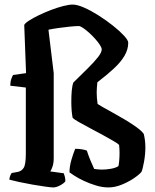

<svg xmlns="http://www.w3.org/2000/svg" viewBox="-20 -820 678 840"><path d="M213 0Q204 0 178.5 -3.5Q153 -7 121.5 -12.5Q90 -18 62.5 -24Q35 -30 21 -34Q21 -42 24.5 -50.5Q28 -59 31 -63L58 -68Q74 -71 83.5 -85.5Q93 -100 93 -148V-437L25 -445Q25 -462 29.5 -474.5Q34 -487 37 -492L94 -500L86 -711Q90 -719 108 -730.5Q126 -742 151 -754Q176 -766 203.5 -776.5Q231 -787 256.5 -793.5Q282 -800 298 -800Q318 -800 348.5 -786.5Q379 -773 412 -752Q445 -731 474.5 -707.5Q504 -684 522.5 -664Q541 -644 541 -633Q541 -604 525 -576.5Q509 -549 479 -521Q449 -493 406 -460Q405 -450 404 -438.5Q403 -427 403 -416Q403 -403 404 -391Q405 -379 407 -365Q411 -362 429.5 -351.5Q448 -341 474.5 -326.5Q501 -312 528.5 -295.5Q556 -279 578 -263Q600 -247 609 -234Q612 -222 614 -207Q616 -192 616 -176Q616 -144 610 -111.5Q604 -79 599 -68Q588 -55 564 -39Q540 -23 511 -11.5Q482 0 454 0Q428 0 400 -8.5Q372 -17 347.5 -28.5Q323 -40 306 -51Q289 -62 284 -66Q284 -92 292.5 -121Q301 -150 309 -169Q322 -169 336.5 -167Q351 -165 360 -161Q366 -142 374.5 -121Q383 -100 392 -81Q399 -80 407.5 -79Q416 -78 425 -78Q444 -78 464.5 -81.5Q485 -85 498 -93Q500 -100 501.5 -116.5Q503 -133 503 -151Q503 -160 502.5 -169Q502 -178 501 -186Q497 -191 477.5 -202.5Q458 -214 430.5 -229Q403 -244 374.5 -259Q346 -274 325 -286Q304 -298 298 -304Q295 -317 293.5 -336Q292 -355 292 -374Q292 -402 294 -424Q296 -446 301 -459Q338 -495 366 -523Q394 -551 409.5 -571Q425 -591 425 -604Q425 -611 417 -623.5Q409 -636 396 -650.5Q383 -665 369 -677.5Q355 -690 343 -698Q331 -706 325 -706Q310 -706 285.5 -703.5Q261 -701 236 -697.5Q211 -694 192 -690L215 -500V-128Q215 -107 210 -92Q205 -77 200 -70L259 -62Q261 -57 263.5 -47.5Q266 -38 266 -27Q260 -18 243 -9Q226 0 213 0Z"/></svg>

Font: Texturina Medium 12pt
Style: Bold
Weight: 700
Version: Version 1.002